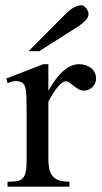

<svg xmlns="http://www.w3.org/2000/svg" viewBox="-20 -701 383 721"><path d="M340.8 -406.2Q340.8 -397.5 337.4 -389.2Q334 -380.9 327.9 -374.8Q321.8 -368.7 313.7 -364.7Q305.7 -360.8 296.4 -360.8Q284.2 -360.8 274.7 -366.2Q265.1 -371.6 257.3 -378.2Q249.5 -384.8 242.2 -390.1Q234.9 -395.5 227.1 -395.5Q214.8 -395.5 197.5 -375.2Q180.2 -355 161.6 -319.3V-104Q161.6 -83 165 -66.9Q168.5 -50.8 177.2 -40Q186 -29.3 201.4 -23.9Q216.8 -18.6 240.7 -18.6V0H8.3V-18.6Q29.3 -18.6 43.2 -20.8Q57.1 -22.9 65.2 -31.2Q73.2 -39.6 76.7 -56.2Q80.1 -72.8 80.1 -101.1V-274.4Q80.1 -309.6 79.3 -330.3Q78.6 -351.1 76.9 -362.8Q75.2 -374.5 72.3 -379.9Q69.3 -385.3 65.4 -389.6Q54.7 -395.5 41.7 -396.5Q28.8 -397.5 8.3 -388.7L3.9 -406.2L142.6 -460H161.6V-359.9Q217.3 -460 277.3 -460Q290.5 -460 302.2 -456.1Q314 -452.1 322.5 -445.1Q331.1 -438 335.9 -428Q340.8 -418 340.8 -406.2ZM312.5 -649.4Q312.5 -635.3 300 -623Q287.6 -610.8 272 -600.6L127.4 -508.8H87.4L226.1 -648.4Q238.8 -661.6 254.6 -671.4Q270.5 -681.2 286.6 -681.2Q290.5 -681.2 294.9 -678.2Q299.3 -675.3 303.2 -670.4Q307.1 -665.5 309.8 -659.9Q312.5 -654.3 312.5 -649.4Z"/></svg>

Font: Doulos SIL Compact
Style: Regular
Weight: 400
Designer: Walt Agee, Victor Gaultney, Peter Martin, Debbi Hosken
Foundry: SIL International
Version: Version 4.110; 2011; Maintenance release ; LnSpcTght